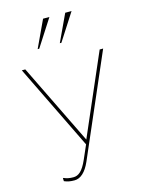

<svg xmlns="http://www.w3.org/2000/svg" viewBox="-144 -1077 882 1172"><g transform="rotate(-15 297.0 -491.5)"><path d="M62 -722H40L302 -184L264 -97C235 -31 208 -10 176 -10C153 -10 135 -13 115 -22L112 -21L113 -2C134 7 151 10 178 10C216 10 250 -21 276 -80L554 -722H532L311 -212ZM287 -993H247L167 -822H177ZM427 -993H387L307 -822H317Z"/></g></svg>

Font: Perun Thin
Style: Regular
Weight: 100
Foundry: Copyright (c) Stefan Peev, Context Ltd, 2016
Version: Version 1.089